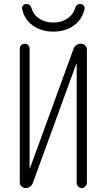

<svg xmlns="http://www.w3.org/2000/svg" viewBox="-20 -952 540 972"><path d="M108.4 0Q97.7 0 88.9 -8.3Q80.1 -16.6 80.1 -28.3V-705.1Q80.1 -715.8 86.9 -723.1Q93.8 -730.5 105 -730.5Q116.2 -730.5 123 -723.1Q129.9 -715.8 129.9 -705.1V-100.6Q129.9 -99.6 130.9 -99.6Q131.8 -99.6 131.8 -100.6L351.6 -703.1Q361.3 -730.5 390.6 -730.5Q402.3 -730.5 411.1 -721.7Q419.9 -712.9 419.9 -701.2V-26.4Q419.9 -16.6 412.1 -8.3Q404.3 0 394 0Q383.8 0 376 -7.8Q368.2 -15.6 368.2 -26.4V-628.9Q368.2 -629.9 367.2 -629.9Q366.2 -629.9 366.2 -628.9L146.5 -26.4Q136.7 0 108.4 0ZM385.7 -931.6Q395.5 -931.6 402.3 -925.3Q409.2 -918.9 408.2 -909.2Q399.4 -857.4 356.4 -824.7Q313.5 -792 250 -792Q186.5 -792 143.6 -824.7Q100.6 -857.4 91.8 -909.2Q90.8 -918.9 97.2 -925.3Q103.5 -931.6 114.3 -931.6Q133.8 -931.6 140.6 -908.2Q149.4 -877 179.2 -857.4Q209 -837.9 250 -837.9Q291 -837.9 320.3 -857.4Q349.6 -877 359.4 -908.2Q366.2 -931.6 385.7 -931.6Z"/></svg>

Font: Rounded-X Mgen+ 1mn light
Style: Regular
Weight: 200
Designer: [Source Han Sans]
Ryoko NISHIZUKA  (kana & ideographs); Paul D. Hunt (Latin, Greek & Cyrillic); Wenlong ZHANG  (bopomofo
Version: Version 1.059.20150602